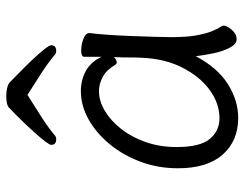

<svg xmlns="http://www.w3.org/2000/svg" viewBox="-104 -661 783 615"><g transform="rotate(-90 287.5 -353.5)"><path d="M291 -657Q256 -635 221.5 -613Q187 -591 162 -570Q157 -565 149 -565Q131 -565 131 -581Q131 -586 142.5 -601Q154 -616 172.5 -636.5Q191 -657 211.5 -678Q232 -699 250 -716Q255 -721 265.5 -723Q276 -725 288 -725Q301 -725 313.5 -722Q326 -719 332 -713Q344 -701 363.5 -682Q383 -663 403 -642Q423 -621 436.5 -604Q450 -587 450 -581Q450 -565 432 -565Q424 -565 419 -570Q394 -591 360 -613Q326 -635 291 -657ZM489 -457Q486 -435 483.5 -398.5Q481 -362 479.5 -321.5Q478 -281 477 -246Q476 -211 476 -193Q476 -179 477.5 -151.5Q479 -124 486.5 -93Q494 -62 511 -35Q513 -31 513 -29Q513 -18 499.5 -2.5Q486 13 469 13Q454 13 442.5 -8.5Q431 -30 424.5 -60.5Q418 -91 415 -118Q378 -48 325.5 -15Q273 18 217 18Q144 18 100 -31.5Q56 -81 56 -175Q56 -239 77 -295Q98 -351 133.5 -394Q169 -437 213 -461.5Q257 -486 303 -486Q338 -486 367 -470.5Q396 -455 413 -420V-475Q413 -485 434 -485Q451 -485 470 -478Q489 -471 489 -459ZM412 -380Q403 -371 395 -371Q391 -371 388 -375Q371 -404 348.5 -416Q326 -428 303 -428Q272 -428 240.5 -409.5Q209 -391 182.5 -357.5Q156 -324 140 -278.5Q124 -233 124 -180Q124 -104 150 -73Q176 -42 216 -42Q264 -42 307 -73.5Q350 -105 378.5 -161Q407 -217 410 -291Q411 -305 411 -330Q411 -355 412 -380Z"/></g></svg>

Font: QiushuiShotai
Style: Regular
Weight: 600
Designer: Fontworks Inc.
Foundry: Fontworks Inc.
Version: Version 1.250